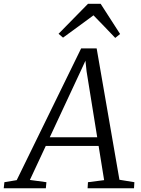

<svg xmlns="http://www.w3.org/2000/svg" viewBox="-80 -1008 754 1028"><path d="M-60 0 -56.5 -32.5 9.5 -43.5 354.5 -749H437.5L559.5 -45.5L639.5 -32.5L637.5 0H389L391 -32.5L477.5 -43.5L448 -226.5H165L80 -44.5L168.5 -32.5L165.5 0ZM186.5 -273H440.5L383.5 -626.5L377.5 -683L353.5 -631ZM233.5 -827 391 -987.5H459L563 -826L537 -805Q508.5 -835 479.2 -865.5Q450 -896 420.5 -926Q380.5 -896.5 340.2 -866.8Q300 -837 257.5 -806.5Z"/></svg>

Font: Merriweather 36pt Light
Style: Italic
Weight: 300
Italic angle: -7.8°
Version: Version 2.101